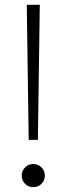

<svg xmlns="http://www.w3.org/2000/svg" viewBox="-20 -770 276 796"><path d="M91 -750H145L137 -190H99ZM118 6Q98 6 84 -8Q70 -22 70 -42Q70 -62 84 -76Q98 -90 118 -90Q138 -90 152 -76Q166 -62 166 -42Q166 -22 152 -8Q138 6 118 6Z"/></svg>

Font: Unbounded ExtraLight
Style: Regular
Weight: 250
Designer: Luke Prowse, Jean-Baptiste Morizot, Fátima Lázaro, Florian Runge
Foundry: NaN
Version: Version 1.701;gftools[0.9.28.dev5+ged2979d]